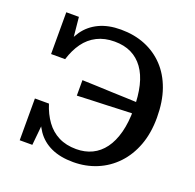

<svg xmlns="http://www.w3.org/2000/svg" viewBox="-130 -863 1031 1015"><g transform="rotate(20 385.5 -355.5)"><path d="M621 -394V-333Q578 -332 535.5 -330Q493 -328 451 -326.5Q409 -325 366.5 -323.5Q324 -322 282 -320V-407Q324 -406 366.5 -404Q409 -402 451 -400.5Q493 -399 535.5 -397.5Q578 -396 621 -394ZM383 17Q311 17 259.5 -6.5Q208 -30 177 -75Q146 -120 132 -184L166 -158L150 5H79V-230H158Q175 -176 204 -136Q233 -96 275.5 -74.5Q318 -53 375 -53Q424 -53 463.5 -72Q503 -91 531 -129Q559 -167 574 -223.5Q589 -280 589 -355Q589 -430 575.5 -486Q562 -542 534.5 -580Q507 -618 467 -637.5Q427 -657 373 -657Q317 -657 274.5 -635.5Q232 -614 203.5 -574.5Q175 -535 158 -480H79V-715H150L166 -552L132 -525Q146 -589 177.5 -634Q209 -679 260.5 -703.5Q312 -728 383 -728Q458 -728 519.5 -703Q581 -678 626 -630.5Q671 -583 695.5 -514Q720 -445 720 -355Q720 -268 694.5 -199.5Q669 -131 623 -82.5Q577 -34 515.5 -8.5Q454 17 383 17Z"/></g></svg>

Font: Roboto Serif Medium
Style: Regular
Weight: 500
Designer: Greg Gazdowicz
Foundry: Commercial Type
Version: Version 1.008